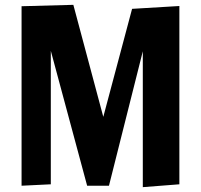

<svg xmlns="http://www.w3.org/2000/svg" viewBox="-20 -769 832 795"><path d="M190.4 -558.6V-5.9L69.3 0V-743.2L283.7 -749L407.7 -285.2L526.9 -732.4L722.7 -744.1V-5.9L571.3 5.9V-556.6L431.2 0H340.8Z"/></svg>

Font: Francois One
Style: Regular
Weight: 400
Designer: Vernon Adams
Foundry: vernon adams
Version: Version 1.000